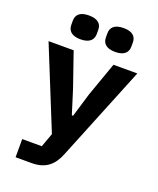

<svg xmlns="http://www.w3.org/2000/svg" viewBox="-169 -842 937 1142"><g transform="rotate(20 300.0 -271.0)"><path d="M353 -299 308 -149H300L253 -299L178 -516H19L227 -3L195 85H71V200H173C261 200 308 158 338 83L581 -516H430ZM193 -591C253 -591 274 -619 274 -654V-680C274 -715 253 -742 193 -742C134 -742 113 -715 113 -680V-654C113 -619 134 -591 193 -591ZM413 -591C472 -591 493 -619 493 -654V-680C493 -715 472 -742 413 -742C353 -742 332 -715 332 -680V-654C332 -619 353 -591 413 -591Z"/></g></svg>

Font: IBM Plex Mono
Style: Bold
Weight: 700
Monospace: yes
Designer: Mike Abbink, Paul van der Laan, Pieter van Rosmalen
Foundry: Bold Monday
Version: Version 2.004